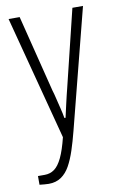

<svg xmlns="http://www.w3.org/2000/svg" viewBox="-82 -573 504 803"><g transform="rotate(-10 170.0 -172.0)"><path d="M59 182Q51 182 40.5 181Q30 180 20 179V142H49Q72 142 90 129Q108 116 123 84.5Q138 53 151 0L13 -526H60L142 -199Q146 -187 151 -165.5Q156 -144 162 -120.5Q168 -97 171 -78H176Q179 -91 182.5 -107Q186 -123 190 -140Q194 -157 197.5 -172Q201 -187 204 -198L284 -526H329L199 -18Q188 25 176 61.5Q164 98 149 125Q134 152 112 167Q90 182 59 182Z"/></g></svg>

Font: Archivo Condensed Thin
Style: Regular
Weight: 250
Width: 3
Designer: Hector Gatti
Foundry: Omnibus-Type
Version: Version 2.001